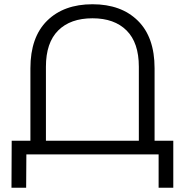

<svg xmlns="http://www.w3.org/2000/svg" viewBox="-20 -726 870 903"><path d="M707 -64H795V157H726V0H104L103 157H34L35 -64H123V-405Q123 -551 201.5 -628.5Q280 -706 415 -706Q550 -706 628.5 -628.5Q707 -551 707 -405ZM196 -64H633V-412Q633 -525 575.5 -582.5Q518 -640 415 -640Q311 -640 253.5 -582.5Q196 -525 196 -412Z"/></svg>

Font: Montserrat Alternates
Style: Regular
Weight: 400
Designer: Julieta Ulanovsky
Foundry: Julieta Ulanovsky
Version: Version 7.200;PS 007.200;hotconv 1.0.88;makeotf.lib2.5.64775